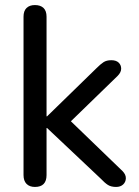

<svg xmlns="http://www.w3.org/2000/svg" viewBox="-20 -732 548 759"><path d="M118 7Q97 7 85 -5Q73 -17 73 -40V-666Q73 -689 85 -700.5Q97 -712 118 -712Q140 -712 152 -700.5Q164 -689 164 -666V-272H166L362 -463Q377 -478 389 -486Q401 -494 420 -494Q439 -494 449 -484.5Q459 -475 459 -460.5Q459 -446 445 -432L237 -230V-275L464 -56Q478 -42 477.5 -27Q477 -12 466.5 -2.5Q456 7 439 7Q419 7 406.5 -1Q394 -9 378 -26L166 -226H164V-40Q164 7 118 7Z"/></svg>

Font: Nunito Medium
Style: Regular
Weight: 500
Designer: Vernon Adams
Foundry: Vernon Adams
Version: Version 3.601